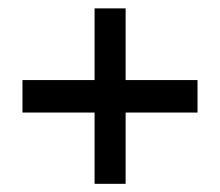

<svg xmlns="http://www.w3.org/2000/svg" viewBox="-20 -560 538 470"><path d="M287.5 -110H211.5V-284.5H35V-364H211.5V-539.5H287.5V-364H463.5V-284.5H287.5Z"/></svg>

Font: Argentum Novus Medium
Style: Regular
Weight: 500
Designer: Julieta Ulanovsky (font) & Cristiano Sobral (main changes)
Foundry: Julieta Ulanovsky (font) & Cristiano Sobral (main changes)
Version: Version 3.00;November 27, 2020;FontCreator 13.0.0.2655 64-bi